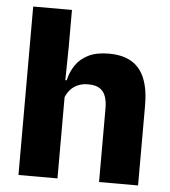

<svg xmlns="http://www.w3.org/2000/svg" viewBox="-49 -705 665 750"><g transform="rotate(5 283.0 -330.0)"><path d="M367 0V-289Q367 -316 360 -335.8Q353 -355.5 336.8 -366Q320.5 -376.5 291.5 -376.5Q268 -376.5 250 -368.2Q232 -360 220.2 -345.8Q208.5 -331.5 202 -313.5L171 -385H206.5Q214 -418.5 232 -445Q250 -471.5 281.8 -487.2Q313.5 -503 361.5 -503Q416.5 -503 451.5 -481.8Q486.5 -460.5 503.2 -418.5Q520 -376.5 520 -313.5V0ZM51 0V-660.5H203V-513.5L200.5 -351.5L204 -339.5V0Z"/></g></svg>

Font: Anek Odia
Style: Bold
Weight: 700
Designer: Yesha Goshar & Mahesh Sahu (Odia), Yesha Goshar (Latin)
Foundry: Ek Type
Version: Version 1.003